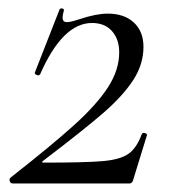

<svg xmlns="http://www.w3.org/2000/svg" viewBox="-20 -431 403 451"><path d="M260 -308Q260 -339 243 -358Q226 -377 196 -377Q127 -377 74 -256Q72 -254 70 -254Q67 -254 64 -256Q61 -258 62 -261L120 -409Q122 -412 126.5 -411Q131 -410 130 -406Q127 -396 127 -390Q127 -379 137 -379Q146 -379 167 -386Q206 -399 233 -399Q272 -399 294.5 -378Q317 -357 317 -321Q317 -280 293 -243Q269 -206 223 -166Q177 -126 81 -53Q76 -49 83 -49Q180 -49 221 -52.5Q262 -56 281.5 -69.5Q301 -83 313 -116Q315 -119 318 -119Q321 -119 323.5 -117Q326 -115 325 -113L293 -9Q291 0 284 0H10Q5 0 3 -5Q1 -10 5 -14Q102 -90 155 -138Q208 -186 234 -226.5Q260 -267 260 -308Z"/></svg>

Font: Cormorant Garamond
Style: Italic
Weight: 400
Italic angle: -10°
Designer: Christian Thalmann (Catharsis Fonts)
Foundry: Catharsis Fonts
Version: Version 4.000